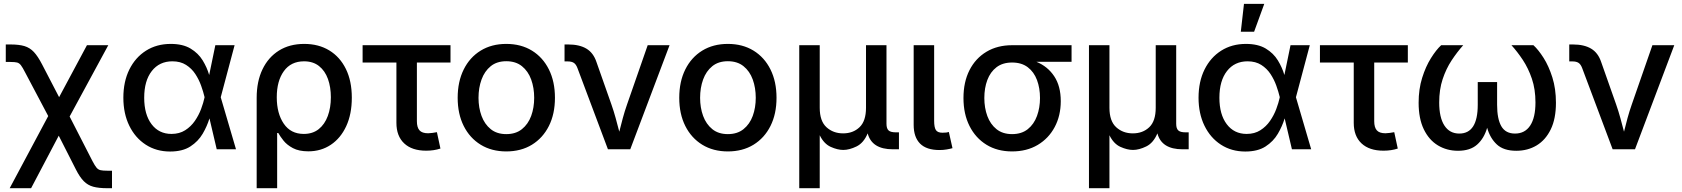

<svg xmlns="http://www.w3.org/2000/svg" viewBox="-20 -783 8824 1007"><path d="M30.8 204.1 232.9 -174.3 112.3 -402.3Q98.6 -429.2 89.8 -440.7Q81.1 -452.1 69.6 -455.1Q58.1 -458 35.2 -458H10.3V-549.8H35.2Q79.6 -549.8 108.2 -541.3Q136.7 -532.7 157.7 -510.3Q178.7 -487.8 200.7 -445.3L290 -273.4L436 -545.9H547.9L345.2 -171.9L465.3 62.5Q477.5 85.9 486.3 96.4Q495.1 106.9 507.6 109.6Q520 112.3 542.5 112.3H567.4V204.1H542.5Q498 204.1 469.2 196.3Q440.4 188.5 419.4 167.2Q398.4 146 377.9 105.5L288.1 -71.3L143.1 204.1Z M872.1 11.7Q799.8 11.7 744.4 -24.2Q689 -60.1 658 -123.8Q627 -187.5 627 -270.5Q627 -355 658.4 -418.5Q689.9 -481.9 745.8 -517.3Q801.8 -552.7 875.5 -552.7Q939 -552.7 979.5 -528.3Q1020 -503.9 1043 -466.3Q1065.9 -428.7 1077.1 -389.6L1109.4 -545.9H1210.4L1137.7 -272.9L1217.8 0H1116.7L1078.6 -162.1Q1066.4 -121.6 1043 -81.5Q1019.5 -41.5 978.5 -14.9Q937.5 11.7 872.1 11.7ZM1052.7 -272.9V-274.4Q1046.4 -301.3 1034.9 -333.5Q1023.4 -365.7 1004.4 -394.8Q985.4 -423.8 955.8 -442.6Q926.3 -461.4 884.3 -461.4Q815.9 -461.4 776.1 -410.4Q736.3 -359.4 736.3 -270.5Q736.3 -182.6 774.9 -131.6Q813.5 -80.6 879.4 -80.6Q920.9 -80.6 951.2 -99.9Q981.4 -119.1 1002 -148.9Q1022.5 -178.7 1034.7 -211.4Q1046.9 -244.1 1052.7 -271.5Z M1326.2 204.1V-270Q1326.2 -356 1356.7 -419.4Q1387.2 -482.9 1443.1 -517.8Q1499 -552.7 1575.7 -552.7Q1650.9 -552.7 1707 -518.6Q1763.2 -484.4 1794.2 -421.1Q1825.2 -357.9 1825.2 -270.5Q1825.2 -184.6 1795.9 -121.3Q1766.6 -58.1 1715.1 -23.7Q1663.6 10.7 1597.2 10.7Q1547.9 10.7 1516.4 -6.1Q1484.9 -22.9 1467 -45.4Q1449.2 -67.9 1439.5 -85.4H1433.6V204.1ZM1573.2 -80.6Q1620.1 -80.6 1651.6 -105.7Q1683.1 -130.9 1699.2 -174.6Q1715.3 -218.3 1715.3 -272.9Q1715.3 -326.2 1700 -368.9Q1684.6 -411.6 1653.3 -436.5Q1622.1 -461.4 1574.7 -461.4Q1505.9 -461.4 1468.8 -409.9Q1431.6 -358.4 1431.6 -272.9Q1431.6 -188 1468.3 -134.3Q1504.9 -80.6 1573.2 -80.6Z M2215.3 7.3Q2140.6 7.3 2099.9 -31Q2059.1 -69.3 2059.1 -138.7V-455.1H1881.8V-545.9H2342.8V-455.1H2166.5V-147.5Q2166.5 -114.7 2180.2 -99.4Q2193.8 -84 2225.6 -84Q2234.4 -84 2247.8 -85.9Q2261.2 -87.9 2271.5 -89.8L2290 -3.9Q2256.3 7.3 2215.3 7.3Z M2635.3 11.2Q2558.6 11.2 2501.2 -23.9Q2443.8 -59.1 2412.1 -122.3Q2380.4 -185.5 2380.4 -270Q2380.4 -355 2412.1 -418.7Q2443.8 -482.4 2501.2 -517.6Q2558.6 -552.7 2635.3 -552.7Q2712.4 -552.7 2769.8 -517.6Q2827.1 -482.4 2858.9 -418.7Q2890.6 -355 2890.6 -270Q2890.6 -185.5 2858.9 -122.3Q2827.1 -59.1 2769.8 -23.9Q2712.4 11.2 2635.3 11.2ZM2635.3 -79.6Q2685.1 -79.6 2717.5 -105.7Q2750 -131.8 2765.9 -175Q2781.7 -218.3 2781.7 -270Q2781.7 -322.3 2765.9 -366Q2750 -409.7 2717.5 -435.8Q2685.1 -461.9 2635.3 -461.9Q2585.9 -461.9 2553.7 -435.8Q2521.5 -409.7 2505.6 -366Q2489.7 -322.3 2489.7 -270Q2489.7 -218.3 2505.6 -175Q2521.5 -131.8 2553.7 -105.7Q2585.9 -79.6 2635.3 -79.6Z M3168.5 0 3008.3 -426.8Q3001 -445.8 2989.5 -453.4Q2978 -460.9 2957.5 -460.9H2940.9V-549.8H2960Q3019 -549.8 3055.7 -527.8Q3092.3 -505.9 3108.4 -457.5L3186.5 -235.8Q3199.2 -199.7 3209 -163.8Q3218.8 -127.9 3228 -92.3Q3236.8 -127.9 3246.6 -163.8Q3256.3 -199.7 3269 -235.8L3377 -545.9H3491.7L3285.6 0Z M3797.4 11.2Q3720.7 11.2 3663.3 -23.9Q3606 -59.1 3574.2 -122.3Q3542.5 -185.5 3542.5 -270Q3542.5 -355 3574.2 -418.7Q3606 -482.4 3663.3 -517.6Q3720.7 -552.7 3797.4 -552.7Q3874.5 -552.7 3931.9 -517.6Q3989.3 -482.4 4021 -418.7Q4052.7 -355 4052.7 -270Q4052.7 -185.5 4021 -122.3Q3989.3 -59.1 3931.9 -23.9Q3874.5 11.2 3797.4 11.2ZM3797.4 -79.6Q3847.2 -79.6 3879.6 -105.7Q3912.1 -131.8 3928 -175Q3943.8 -218.3 3943.8 -270Q3943.8 -322.3 3928 -366Q3912.1 -409.7 3879.6 -435.8Q3847.2 -461.9 3797.4 -461.9Q3748 -461.9 3715.8 -435.8Q3683.6 -409.7 3667.7 -366Q3651.9 -322.3 3651.9 -270Q3651.9 -218.3 3667.7 -175Q3683.6 -131.8 3715.8 -105.7Q3748 -79.6 3797.4 -79.6Z M4171.9 204.1V-545.9H4279.3V-217.8Q4279.3 -147.9 4314.7 -115.7Q4350.1 -83.5 4401.9 -83.5Q4454.1 -83.5 4488 -115.7Q4522 -147.9 4522 -217.8V-545.9H4629.4V-133.8Q4629.4 -108.9 4640.4 -98.9Q4651.4 -88.9 4678.2 -88.9H4694.8V0H4662.6Q4552.7 0 4530.8 -83.5Q4509.8 -33.2 4472.2 -14.9Q4434.6 3.4 4402.8 3.4Q4372.6 3.4 4336.9 -12.7Q4301.3 -28.8 4279.3 -73.7V204.1Z M4907.7 3.9Q4838.9 3.9 4805.4 -30Q4772 -64 4772 -127.9V-545.9H4879.4V-149.4Q4879.4 -115.2 4888.4 -101.1Q4897.5 -86.9 4922.9 -86.9Q4936.5 -86.9 4943.6 -87.9Q4950.7 -88.9 4956.5 -90.8L4975.6 -5.9Q4963.9 -2.4 4945.8 0.7Q4927.7 3.9 4907.7 3.9Z M5288.1 11.2Q5210.9 11.2 5153.8 -23.9Q5096.7 -59.1 5064.9 -122.1Q5033.2 -185.1 5033.2 -269Q5033.2 -353 5064.9 -415.3Q5096.7 -477.5 5154.1 -511.7Q5211.4 -545.9 5288.1 -545.9H5600.1V-459H5415.5Q5475.1 -434.6 5509.3 -382.8Q5543.5 -331.1 5543.5 -252.4Q5543.5 -176.3 5511.7 -116.7Q5480 -57.1 5422.6 -22.9Q5365.2 11.2 5288.1 11.2ZM5288.1 -455.1Q5238.8 -455.1 5206.5 -430.4Q5174.3 -405.8 5158.4 -363.5Q5142.6 -321.3 5142.6 -269Q5142.6 -217.3 5158.4 -174.3Q5174.3 -131.3 5206.5 -105.5Q5238.8 -79.6 5288.1 -79.6Q5337.9 -79.6 5370.4 -105.5Q5402.8 -131.3 5418.7 -174.6Q5434.6 -217.8 5434.6 -269Q5434.6 -321.3 5418.7 -363.5Q5402.8 -405.8 5370.4 -430.4Q5337.9 -455.1 5288.1 -455.1Z M5691.4 204.1V-545.9H5798.8V-217.8Q5798.8 -147.9 5834.2 -115.7Q5869.6 -83.5 5921.4 -83.5Q5973.6 -83.5 6007.6 -115.7Q6041.5 -147.9 6041.5 -217.8V-545.9H6148.9V-133.8Q6148.9 -108.9 6159.9 -98.9Q6170.9 -88.9 6197.8 -88.9H6214.4V0H6182.1Q6072.3 0 6050.3 -83.5Q6029.3 -33.2 5991.7 -14.9Q5954.1 3.4 5922.4 3.4Q5892.1 3.4 5856.4 -12.7Q5820.8 -28.8 5798.8 -73.7V204.1Z M6511.2 11.7Q6439 11.7 6383.5 -24.2Q6328.1 -60.1 6297.1 -123.8Q6266.1 -187.5 6266.1 -270.5Q6266.1 -355 6297.6 -418.5Q6329.1 -481.9 6385 -517.3Q6440.9 -552.7 6514.6 -552.7Q6578.1 -552.7 6618.7 -528.3Q6659.2 -503.9 6682.1 -466.3Q6705.1 -428.7 6716.3 -389.6L6748.5 -545.9H6849.6L6776.9 -272.9L6856.9 0H6755.9L6717.8 -162.1Q6705.6 -121.6 6682.1 -81.5Q6658.7 -41.5 6617.7 -14.9Q6576.7 11.7 6511.2 11.7ZM6691.9 -272.9V-274.4Q6685.5 -301.3 6674.1 -333.5Q6662.6 -365.7 6643.6 -394.8Q6624.5 -423.8 6595 -442.6Q6565.4 -461.4 6523.4 -461.4Q6455.1 -461.4 6415.3 -410.4Q6375.5 -359.4 6375.5 -270.5Q6375.5 -182.6 6414.1 -131.6Q6452.6 -80.6 6518.6 -80.6Q6560.1 -80.6 6590.3 -99.9Q6620.6 -119.1 6641.1 -148.9Q6661.6 -178.7 6673.8 -211.4Q6686 -244.1 6691.9 -271.5ZM6487.8 -616.7 6504.4 -762.7H6610.8L6557.6 -616.7Z M7236.3 7.3Q7161.6 7.3 7120.8 -31Q7080.1 -69.3 7080.1 -138.7V-455.1H6902.8V-545.9H7363.8V-455.1H7187.5V-147.5Q7187.5 -114.7 7201.2 -99.4Q7214.8 -84 7246.6 -84Q7255.4 -84 7268.8 -85.9Q7282.2 -87.9 7292.5 -89.8L7311 -3.9Q7277.3 7.3 7236.3 7.3Z M7627 7.8Q7568.4 7.8 7521.5 -20.5Q7474.6 -48.8 7447.5 -105Q7420.4 -161.1 7420.4 -244.1Q7420.4 -315.9 7439 -375Q7457.5 -434.1 7484.9 -477.8Q7512.2 -521.5 7538.6 -545.9H7654.3Q7622.1 -509.8 7593.3 -466.1Q7564.5 -422.4 7546.4 -367.9Q7528.3 -313.5 7528.3 -245.6Q7528.3 -166.5 7555.7 -124.5Q7583 -82.5 7633.8 -82.5Q7730.5 -82.5 7730.5 -233.4V-352.5H7832V-233.4Q7832 -159.2 7854.2 -120.8Q7876.5 -82.5 7925.8 -82.5Q7978 -82.5 8005.6 -124.5Q8033.2 -166.5 8033.2 -245.6Q8033.2 -314.9 8014.4 -370.1Q7995.6 -425.3 7966.8 -468.8Q7938 -512.2 7907.2 -545.9H8022.5Q8048.3 -522.5 8075.7 -479.5Q8103 -436.5 8121.8 -377Q8140.6 -317.4 8140.6 -244.1Q8140.6 -160.6 8113.5 -104.7Q8086.4 -48.8 8039.6 -20.5Q7992.7 7.8 7932.6 7.8Q7866.2 7.8 7830.6 -25.4Q7794.9 -58.6 7779.8 -112.8Q7763.7 -57.1 7727.3 -24.7Q7690.9 7.8 7627 7.8Z M8438 0 8277.8 -426.8Q8270.5 -445.8 8259 -453.4Q8247.6 -460.9 8227.1 -460.9H8210.4V-549.8H8229.5Q8288.6 -549.8 8325.2 -527.8Q8361.8 -505.9 8377.9 -457.5L8456.1 -235.8Q8468.8 -199.7 8478.5 -163.8Q8488.3 -127.9 8497.6 -92.3Q8506.3 -127.9 8516.1 -163.8Q8525.9 -199.7 8538.6 -235.8L8646.5 -545.9H8761.2L8555.2 0Z"/></svg>

Font: Inter Medium
Style: Regular
Weight: 500
Designer: Rasmus Andersson
Foundry: rsms
Version: Version 4.001;git-9221beed3